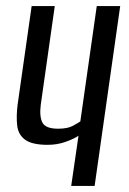

<svg xmlns="http://www.w3.org/2000/svg" viewBox="-20 -611 424 631"><path d="M214 0 238 -165Q224 -155 196 -145Q168 -135 137 -135Q86 -135 63 -151.5Q40 -168 36.5 -198.5Q33 -229 38 -268L84 -591H160L114 -267Q109 -228 119.5 -208Q130 -188 171 -188Q202 -188 219.5 -197.5Q237 -207 244 -212L298 -591H375L291 0Z"/></svg>

Font: Alumni Sans Medium
Style: Italic
Weight: 500
Italic angle: -8°
Designer: Robert E. Leuschke
Foundry: Robert E. Leuschke
Version: Version 1.016